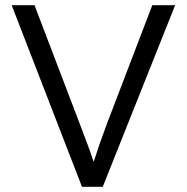

<svg xmlns="http://www.w3.org/2000/svg" viewBox="-20 -720 720 740"><path d="M296 0 25 -700H113L287 -244Q305 -196 317.5 -163Q330 -130 341 -96Q352 -131 364 -165.5Q376 -200 394 -248L567 -700H655L376 0Z"/></svg>

Font: Lexend Light
Style: Regular
Weight: 300
Designer: Bonnie Shaver-Troup, Thomas Jockin
Foundry: Lexend
Version: Version 1.007; ttfautohint (v1.8.3)